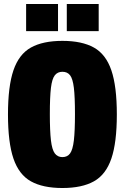

<svg xmlns="http://www.w3.org/2000/svg" viewBox="-20 -933 626 963"><path d="M293 10Q195 10 135 -23.5Q75 -57 47.5 -137.5Q20 -218 20 -359Q20 -500 47.5 -580.5Q75 -661 135 -694.5Q195 -728 293 -728Q391 -728 451 -694.5Q511 -661 538.5 -580.5Q566 -500 566 -359Q566 -218 538.5 -137.5Q511 -57 451 -23.5Q391 10 293 10ZM356 -361Q356 -447 350.5 -492.5Q345 -538 331.5 -555.5Q318 -573 293 -573Q269 -573 255 -555.5Q241 -538 235.5 -492.5Q230 -447 230 -361Q230 -276 235.5 -229Q241 -182 255 -163.5Q269 -145 293 -145Q318 -145 331.5 -163.5Q345 -182 350.5 -229Q356 -276 356 -361ZM111 -913H271V-777H111ZM315 -913H475V-777H315Z"/></svg>

Font: Protest Strike
Style: Regular
Weight: 400
Designer: Octavio Pardo
Foundry: Ashler Design
Version: Version 2.005; ttfautohint (v1.8.4.7-5d5b)